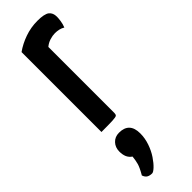

<svg xmlns="http://www.w3.org/2000/svg" viewBox="-265 -516 790 790"><g transform="rotate(-45 129.5 -121.0)"><path d="M41 0V-465Q69 -485 104.5 -497.5Q140 -510 178 -510Q218 -510 232.5 -499Q247 -488 247 -465Q247 -457 245 -442Q243 -427 237 -412Q227 -418 216 -420.5Q205 -423 193 -423Q179 -423 163 -418Q147 -413 134 -402V-18Q134 -9 130 -5.5Q126 -2 106.5 -1Q87 0 41 0ZM68 268Q55 268 46 263Q37 258 32 244Q49 215 53.5 198.5Q58 182 60 162Q47 153 41.5 140Q36 127 36 109Q36 85 51 69Q66 53 90 53Q120 53 135 69Q150 85 150 117Q150 145 140.5 172.5Q131 200 116.5 221.5Q102 243 88.5 255.5Q75 268 68 268Z"/></g></svg>

Font: Yanone Kaffeesatz ExtraLight Medium
Style: Regular
Weight: 500
Version: Version 2.003